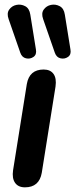

<svg xmlns="http://www.w3.org/2000/svg" viewBox="-20 -795 323 823"><path d="M87 8Q58 8 44.5 -11.5Q31 -31 36 -65L95 -435Q106 -497 167 -497Q196 -497 209.5 -478Q223 -459 218 -424L159 -54Q148 8 87 8ZM215 -569 165 -713Q156 -738 167.5 -754Q179 -770 198.5 -774Q218 -778 236 -768.5Q254 -759 258 -732L282 -583Q286 -561 271.5 -551Q257 -541 239.5 -545Q222 -549 215 -569ZM67 -569 17 -713Q8 -738 19.5 -754Q31 -770 50.5 -774Q70 -778 88 -768.5Q106 -759 110 -732L134 -583Q138 -561 123.5 -551Q109 -541 91.5 -545Q74 -549 67 -569Z"/></svg>

Font: Nunito
Style: Bold Italic
Weight: 700
Italic angle: -9°
Designer: Vernon Adams
Foundry: Vernon Adams
Version: Version 3.601; ttfautohint (v1.8.2.53-6de2)